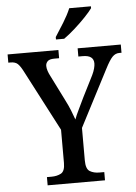

<svg xmlns="http://www.w3.org/2000/svg" viewBox="-64 -977 728 1024"><g transform="rotate(-5 300.0 -465.5)"><path d="M149 0V-44H174Q203 -44 224.5 -55.5Q246 -67 246 -111V-289L75 -617Q60 -646 47 -658Q34 -670 9 -670H-3V-714H269V-670H243Q217 -670 207 -659.5Q197 -649 197 -635Q197 -622 202 -607.5Q207 -593 213 -582L281 -446Q297 -415 308 -387.5Q319 -360 327 -337Q335 -359 349.5 -388.5Q364 -418 379 -450L437 -565Q446 -584 450 -599.5Q454 -615 454 -626Q454 -670 396 -670H372V-714H603V-670H591Q570 -670 554 -653.5Q538 -637 515 -592L358 -289V-115Q358 -69 379 -56.5Q400 -44 429 -44H456V0ZM261 -784Q282 -816 307 -856.5Q332 -897 346 -931H462V-921Q450 -904 423 -875.5Q396 -847 364 -818.5Q332 -790 305 -771H261Z"/></g></svg>

Font: Noto Serif Thai SemiCondensed Medium
Style: Regular
Weight: 500
Width: 4
Designer: Monotype Design Team
Foundry: Monotype Imaging Inc.
Version: Version 2.002; ttfautohint (v1.8.4.7-5d5b)